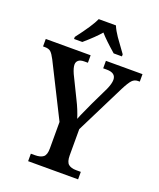

<svg xmlns="http://www.w3.org/2000/svg" viewBox="-169 -1033 941 1134"><g transform="rotate(20 302.0 -465.5)"><path d="M147 -47H173Q207 -47 224.5 -60.5Q242 -74 242 -114V-281L75 -614Q59 -645 46.5 -656Q34 -667 10 -667H-2V-714H280V-667H258Q233 -667 221 -657Q209 -647 209 -630Q209 -610 224 -576L291 -439Q317 -388 334 -334Q341 -354 364 -403L384 -447L439 -561Q456 -599 456 -623Q456 -667 398 -667H376V-714H606V-667H595Q573 -667 558 -651Q543 -635 520 -590L366 -281V-117Q366 -75 383 -61Q400 -47 432 -47H461V0H147ZM155 -784Q231 -883 252 -931H360Q372 -902 394 -870Q416 -838 456 -784V-771H404Q335 -831 305 -866Q272 -827 207 -771H155Z"/></g></svg>

Font: Noto Serif NarrowSemiBold
Style: Regular
Weight: 600
Width: 4
Designer: Monotype Design Team
Foundry: Monotype Imaging Inc.
Version: Version 1.001